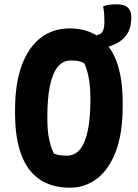

<svg xmlns="http://www.w3.org/2000/svg" viewBox="-20 -852 640 892"><path d="M303 -720Q382 -720 437 -682Q492 -644 521 -567.5Q550 -491 550 -374V-358Q550 -235 519 -151Q488 -67 432.5 -23.5Q377 20 304 20Q222 20 165 -18Q108 -56 79 -133Q50 -210 50 -326V-342Q50 -465 81.5 -549.5Q113 -634 170 -677Q227 -720 303 -720ZM200 -299Q200 -240 209.5 -199.5Q219 -159 231 -138Q248 -132 261 -130.5Q274 -129 292 -129Q328 -129 352 -158.5Q376 -188 388 -246Q400 -304 400 -388V-401Q400 -440 395.5 -470.5Q391 -501 384.5 -523.5Q378 -546 371 -559Q353 -567 340.5 -569Q328 -571 308 -571Q272 -571 248 -541Q224 -511 212 -453.5Q200 -396 200 -312ZM459 -822Q470 -827 485.5 -829.5Q501 -832 522 -832Q557 -832 573.5 -817Q590 -802 590 -772Q590 -729 575 -701.5Q560 -674 533 -657Q516 -647 499.5 -640.5Q483 -634 466.5 -631.5Q450 -629 432 -629Q428 -629 423.5 -629Q419 -629 414 -629Q414 -636 414 -642Q414 -648 414 -654.5Q414 -661 414 -669Q414 -677 414 -686Q421 -686 429.5 -688Q438 -690 446 -695Q455 -700 460 -713.5Q465 -727 465 -752Q465 -770 464 -786.5Q463 -803 459 -822Z"/></svg>

Font: Recursive Monospace Casual ExtraBold
Style: Regular
Weight: 800
Version: Version 1.047